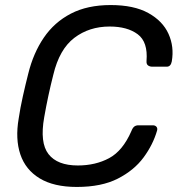

<svg xmlns="http://www.w3.org/2000/svg" viewBox="-20 -730 705 760"><path d="M284 10Q193 10 137 -24Q81 -58 60.5 -119Q40 -180 54 -261Q60 -302 70.5 -349Q81 -396 92 -439Q112 -520 153.5 -581Q195 -642 260.5 -676Q326 -710 418 -710Q510 -710 567 -678.5Q624 -647 647 -596Q670 -545 660 -487Q656 -466 640 -466H583Q573 -466 566 -471Q559 -476 560 -489Q566 -564 525 -594.5Q484 -625 414 -625Q333 -625 274 -580Q215 -535 191 -434Q170 -352 155 -266Q137 -165 172 -120Q207 -75 288 -75Q358 -75 412 -104Q466 -133 500 -211Q505 -224 511.5 -229Q518 -234 528 -234H585Q594 -234 599 -228.5Q604 -223 602 -214Q586 -158 548.5 -107Q511 -56 446.5 -23Q382 10 284 10Z"/></svg>

Font: Lubike
Style: Italic
Weight: 400
Italic angle: -12°
Foundry: Honoka55
Version: Version 1.000;July 22, 2022;FontCreator 14.0.0.2862 64-bit